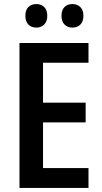

<svg xmlns="http://www.w3.org/2000/svg" viewBox="-20 -926 504 946"><path d="M76 0V-714H416V-617H192V-420H402V-323H192V-98H416V0ZM159 -906Q183 -906 198 -891Q213 -876 213 -848Q213 -821 198 -805.5Q183 -790 159 -790Q135 -790 120 -805Q105 -820 105 -848Q105 -877 120 -891.5Q135 -906 159 -906ZM337 -906Q361 -906 376 -891Q391 -876 391 -848Q391 -820 376 -805Q361 -790 337 -790Q313 -790 298 -805Q283 -820 283 -848Q283 -877 298 -891.5Q313 -906 337 -906Z"/></svg>

Font: Noto Sans Display Medium Narrow
Style: Regular
Weight: 500
Width: 4
Designer: Monotype Design team
Foundry: Monotype Imaging Inc.
Version: Version 1.000